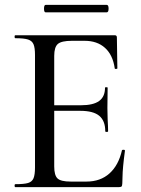

<svg xmlns="http://www.w3.org/2000/svg" viewBox="-20 -770 582 790"><path d="M481.9 -151.9Q482.4 -153.8 488.3 -153.8Q494.1 -153.8 494.1 -149.9Q484.4 -78.1 484.1 -42.7Q483.9 -7.3 481 -3.7Q478 0 469.2 0H43Q40 0 40 -6.1Q40 -12.2 43 -12.2Q79.1 -12.2 95.5 -17.1Q111.8 -22 117.9 -36.4Q124 -50.8 124 -81.1V-543.9Q124 -573.7 117.9 -587.9Q111.8 -602.1 95.5 -607.4Q79.1 -612.8 43 -612.8Q40 -612.8 40 -618.9Q40 -625 43 -625H452.1Q460.9 -625 460.9 -616.2L462.9 -488.8Q462.9 -486.8 457.5 -486.3Q452.1 -485.8 452.1 -488.8Q444.3 -543.9 412.1 -573Q379.9 -602.1 328.1 -602.1H275.9Q232.9 -602.1 218 -589.1Q203.1 -576.2 203.1 -540V-336.9H313Q363.8 -336.9 387.9 -354.5Q412.1 -372.1 412.1 -409.2Q412.1 -411.1 417.5 -411.1Q422.9 -411.1 422.9 -409.2L421.9 -325.2L422.9 -279.8Q424.8 -247.6 424.8 -230Q424.8 -227.1 418.9 -227.1Q413.1 -227.1 413.1 -230Q413.1 -272.9 388.4 -293.5Q363.8 -314 310.1 -314H203.1V-85Q203.1 -48.8 216.6 -35.9Q230 -22.9 271 -22.9H335.9Q393.1 -22.9 430.4 -56.4Q467.8 -89.8 481.9 -151.9ZM418.9 -750Q426.8 -750 426.8 -734.6Q426.8 -719.2 418.9 -719.2H168Q161.1 -718.8 161.1 -734.4Q161.1 -750 168 -750Z"/></svg>

Font: Cormorant-Medium
Style: Regular
Weight: 500
Designer: Christian Thalmann (Catharsis Fonts)
Version: Version 3.000